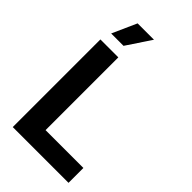

<svg xmlns="http://www.w3.org/2000/svg" viewBox="-281 -1038 1127 1127"><g transform="rotate(45 282.5 -474.5)"><path d="M65.9 0V-727.5H214.8V-123.5H528.8V0ZM85.9 -796.9 153.8 -948.7H289.6L188.5 -796.9Z"/></g></svg>

Font: Inter
Style: Bold
Weight: 700
Designer: Rasmus Andersson
Foundry: rsms
Version: Version 4.001;git-9221beed3